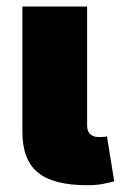

<svg xmlns="http://www.w3.org/2000/svg" viewBox="-20 -559 371 582"><path d="M244.1 2.4Q141.6 2.4 94.7 -36.1Q47.9 -74.7 47.9 -159.2V-539.1H244.1V-177.7Q244.1 -161.1 253.4 -152.3Q262.7 -143.6 280.3 -143.6Q289.1 -143.6 294.7 -144Q300.3 -144.5 304.2 -146L326.2 -9.3Q314 -5.9 293 -1.7Q272 2.4 244.1 2.4Z"/></svg>

Font: Inter 18pt Black
Style: Regular
Weight: 900
Designer: Rasmus Andersson
Foundry: rsms
Version: Version 4.001;git-66647c0bb